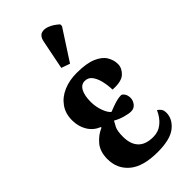

<svg xmlns="http://www.w3.org/2000/svg" viewBox="-255 -873 945 945"><g transform="rotate(-45 217.0 -401.0)"><path d="M237 10Q136 10 86.5 -31.5Q37 -73 37 -141Q37 -193 63.5 -224.5Q90 -256 126 -271V-275Q89 -290 69 -323Q49 -356 49 -399Q49 -446 73 -479.5Q97 -513 138 -530.5Q179 -548 229 -548Q297 -548 335.5 -531.5Q374 -515 389.5 -489Q405 -463 405 -435Q405 -407 381 -384Q357 -361 297 -365Q296 -397 289 -426Q282 -455 268 -473.5Q254 -492 230 -492Q205 -492 191.5 -467Q178 -442 178 -398Q178 -363 190 -331.5Q202 -300 216 -291Q235 -299 260.5 -307.5Q286 -316 308 -316Q316 -314 323.5 -302.5Q331 -291 331 -273Q331 -256 319 -240Q307 -224 285 -224Q270 -224 243 -231.5Q216 -239 194 -252Q188 -241 178.5 -223.5Q169 -206 169 -164Q169 -113 195 -85.5Q221 -58 274 -58Q310 -58 337 -80Q364 -102 380 -139Q390 -133 397 -123.5Q404 -114 404 -97Q404 -54 364.5 -22Q325 10 237 10ZM239 -603 194 -619 225 -774Q231 -802 249.5 -809Q268 -816 293 -806Q318 -796 342 -774V-762Z"/></g></svg>

Font: Noto Serif ExtraCondensed
Style: Bold
Weight: 700
Width: 2
Designer: Monotype Design Team
Foundry: Monotype Imaging Inc.
Version: Version 2.014; ttfautohint (v1.8.4.7-5d5b)